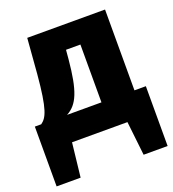

<svg xmlns="http://www.w3.org/2000/svg" viewBox="-129 -632 813 902"><g transform="rotate(-20 277.5 -181.5)"><path d="M498 -129V-533H109L95 -357C80 -183 61 -150 32 -129H0V170H120L139 0H416L435 170H555V-129ZM333 -129H161C218 -159 243 -220 257 -372L261 -418H333Z"/></g></svg>

Font: Fira Sans ExtraBold
Style: Regular
Weight: 800
Designer: bBox Type GmbH & Carrois Corporate GbR & Edenspiekermann AG
Foundry: bBox Type GmbH & Carrois Corporate GbR & Edenspiekermann AG
Version: Version 4.300;PS 004.300;hotconv 1.0.88;makeotf.lib2.5.64775